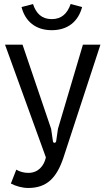

<svg xmlns="http://www.w3.org/2000/svg" viewBox="-20 -922 523 954"><path d="M120 12C212 12 261 -37 295 -138L479 -700H392L268 -282L259 -220C257 -210 244 -210 243 -220L234 -282L92 -700H5L208 -140C199 -98 170 -63 121 -63C98 -63 78 -69 61 -79L34 -10C59 3 91 12 120 12ZM237 -772C318 -772 369 -816 388 -887L331 -902C315 -856 287 -827 237 -827C187 -827 159 -856 144 -902L87 -887C105 -816 157 -772 237 -772Z"/></svg>

Font: Finlandica
Style: Regular
Weight: 400
Designer: Niklas Ekholm, Juho Hiilivirta, Jaakko Suomalainen
Foundry: Helsinki Type Studio
Version: Version 2.000;Glyphs 3.2 (3202)